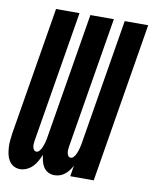

<svg xmlns="http://www.w3.org/2000/svg" viewBox="-84 -798 694 870"><g transform="rotate(10 263.5 -363.5)"><path d="M226 8Q210 8 197 1Q184 -6 176 -18Q168 -30 164.5 -44.5Q161 -59 159 -74Q153 -59 145 -44.5Q137 -30 125.5 -18Q114 -6 98.5 1Q83 8 68 8Q51 8 37.5 0Q24 -8 16 -21.5Q8 -35 5 -50.5Q2 -66 1 -82Q0 -98 2 -115Q4 -132 6 -148L103 -735H211L111 -130Q110 -123 109.5 -115.5Q109 -108 110.5 -101Q112 -94 116 -88.5Q120 -83 128 -83Q135 -83 141 -90Q147 -97 150.5 -104.5Q154 -112 156.5 -119.5Q159 -127 161 -135Q163 -143 164.5 -150.5Q166 -158 167 -166L261 -735H369L269 -130Q268 -123 267.5 -115.5Q267 -108 268.5 -101Q270 -94 274 -88.5Q278 -83 285 -83Q293 -83 299 -90Q305 -97 308.5 -104.5Q312 -112 314.5 -119.5Q317 -127 319 -135Q321 -143 322.5 -150.5Q324 -158 325 -166L419 -735H527L406 0H298L306 -50Q300 -38 292 -27.5Q284 -17 273.5 -8.5Q263 0 250.5 4Q238 8 226 8Z"/></g></svg>

Font: Iosevka SS04 Extrabold
Style: Italic
Weight: 800
Italic angle: -9°
Monospace: yes
Designer: Belleve Invis
Foundry: Belleve Invis
Version: Version 19.0.0; ttfautohint (v1.8.4)